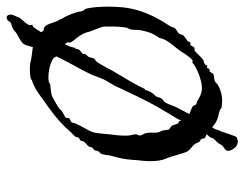

<svg xmlns="http://www.w3.org/2000/svg" viewBox="-99 -581 737 579"><g transform="rotate(-90 269.5 -291.5)"><path d="M509 -610C511 -614 515 -622 515 -628C515 -632 513 -640 507 -640C496 -640 495 -631 491 -628C486 -625 479 -625 473 -621C467 -618 463 -613 458 -610C444 -602 430 -595 426 -588C422 -583 420 -571 417 -561C402 -563 384 -565 376 -567C370 -569 361 -570 352 -570C340 -570 328 -569 322 -567C319 -567 318 -564 318 -564C293 -558 260 -531 260 -531C221 -504 194 -484 168 -455C161 -446 151 -438 147 -433C145 -430 146 -425 143 -422C142 -420 137 -420 136 -418C133 -415 134 -410 132 -407C128 -402 121 -397 118 -393C115 -390 116 -385 114 -382C112 -380 108 -377 106 -375C104 -371 105 -368 103 -364C101 -360 96 -358 96 -356C91 -347 92 -333 88 -320C82 -298 79 -287 77 -261C76 -242 73 -225 73 -209C73 -187 75 -172 81 -159C89 -141 96 -105 103 -94C107 -87 117 -82 125 -72C128 -67 129 -62 132 -58C133 -56 138 -56 139 -54C142 -50 140 -46 143 -42C146 -40 150 -39 154 -37C151 -32 146 -29 145 -26C143 -23 143 -19 141 -16C134 -8 127 -4 123 6C116 18 104 16 104 29C104 32 111 57 132 57C136 57 140 56 145 54C149 51 160 13 163 6C167 -1 168 -7 170 -12L175 -20C178 -18 180 -16 183 -14C203 2 223 -3 234 8C241 9 248 10 254 10C275 10 291 4 303 -3C307 -5 308 -8 311 -10C319 -16 330 -13 336 -17C339 -19 341 -28 345 -28C346 -28 348 -28 349 -28C353 -28 353 -36 355 -36C357 -36 359 -35 360 -35C364 -35 362 -42 366 -42C368 -45 374 -45 376 -46C389 -54 395 -64 405 -72C409 -74 414 -73 417 -75C419 -78 421 -86 425 -86C426 -86 428 -86 430 -86C433 -86 432 -91 435 -94C441 -99 450 -104 453 -108C455 -111 454 -116 457 -119C461 -125 471 -128 475 -134C477 -137 477 -142 479 -145C489 -161 495 -171 497 -174C520 -214 533 -251 537 -291C538 -303 539 -318 539 -332C539 -358 537 -384 533 -400C532 -405 527 -407 526 -411C524 -416 524 -424 522 -429C519 -439 515 -450 511 -458C508 -466 500 -475 500 -480C500 -484 498 -482 497 -484C489 -501 486 -527 471 -528C466 -528 464 -532 462 -536C465 -542 473 -552 477 -559C478 -562 484 -560 484 -564C484 -567 483 -569 483 -571C483 -572 483 -573 484 -573C491 -588 505 -595 509 -610ZM479 -345C479 -339 479 -331 479 -323C479 -307 478 -290 475 -276C466 -265 471 -248 467 -232C463 -214 461 -207 453 -192C448 -184 445 -183 442 -170C437 -153 417 -133 405 -116C401 -109 382 -79 375 -79C374 -79 372 -80 370 -80C370 -80 369 -80 369 -79C360 -69 318 -51 294 -51C282 -51 272 -54 256 -64C253 -66 249 -66 245 -68C242 -70 241 -77 238 -79C232 -83 223 -85 215 -89L236 -129C239 -136 244 -151 250 -162C253 -166 259 -169 262 -173C266 -179 265 -185 269 -190C271 -194 277 -197 279 -202C283 -207 287 -217 287 -220C287 -224 290 -222 291 -224C305 -254 321 -279 338 -308C350 -327 359 -348 371 -366C373 -370 378 -372 382 -376C385 -381 385 -390 389 -395C391 -397 396 -402 396 -403C396 -405 396 -407 396 -408C396 -409 396 -409 396 -409C403 -419 410 -417 411 -428C411 -432 414 -433 415 -435C418 -450 421 -455 426 -464C429 -460 431 -458 431 -457C431 -455 431 -452 431 -450C431 -449 431 -448 431 -447C438 -433 457 -421 464 -389C466 -380 477 -361 479 -345ZM383 -499C385 -497 387 -494 389 -490L385 -482C369 -448 349 -417 334 -384C329 -372 325 -359 320 -348C314 -336 307 -326 301 -315C279 -269 259 -224 236 -184C224 -163 211 -142 199 -122C198 -119 197 -116 196 -113C195 -115 195 -117 194 -119C193 -121 188 -121 187 -123C184 -127 183 -136 180 -141C176 -147 170 -147 168 -152C167 -155 167 -163 165 -170C161 -180 159 -182 159 -191V-200C159 -206 159 -211 158 -218C157 -225 151 -232 150 -239C153 -245 154 -249 154 -250C154 -259 151 -262 150 -276V-281C150 -284 150 -285 150 -289C150 -298 152 -317 154 -331C156 -350 157 -370 161 -382C166 -395 177 -411 187 -433C188 -435 188 -440 190 -444C192 -447 199 -448 202 -451C204 -455 202 -459 205 -462C209 -466 216 -468 223 -473C227 -475 228 -478 230 -480C239 -487 252 -494 267 -502C274 -506 291 -507 307 -509C307 -513 318 -514 325 -514C346 -514 371 -508 383 -499Z"/></g></svg>

Font: Jim Nightshade
Style: Regular
Weight: 400
Designer: Astigmatic (AOETI)
Foundry: Astigmatic (AOETI)
Version: Version 1.000